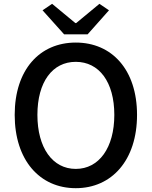

<svg xmlns="http://www.w3.org/2000/svg" viewBox="-20 -973 794 1006"><path d="M377 13C566 13 698 -134 698 -371C698 -608 566 -750 377 -750C188 -750 57 -608 57 -371C57 -134 188 13 377 13ZM377 -88C255 -88 176 -199 176 -371C176 -544 255 -649 377 -649C499 -649 579 -544 579 -371C579 -199 499 -88 377 -88ZM316 -793H439L551 -919L501 -953L379 -852H375L253 -953L203 -919Z"/></svg>

Font: Noto Sans HK Medium
Style: Regular
Weight: 500
Designer: Ryoko NISHIZUKA 西塚涼子 (kana, bopomofo & ideographs); Paul D. Hunt (Latin, Greek & Cyrillic); Sandoll Communications 산돌커뮤니
Foundry: Adobe
Version: Version 2.002;hotconv 1.0.116;makeotfexe 2.5.65601